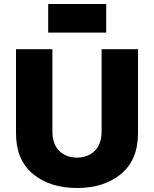

<svg xmlns="http://www.w3.org/2000/svg" viewBox="-20 -926 770 960"><path d="M221 -906H511V-763H221ZM488 -269V-680H670V-260Q670 -127 585.5 -56.5Q501 14 365 14Q229 14 144.5 -56.5Q60 -127 60 -260V-680H242V-269Q242 -205 276.5 -171.5Q311 -138 365 -138Q419 -138 453.5 -171.5Q488 -205 488 -269Z"/></svg>

Font: Palanquin Dark
Style: Bold
Weight: 700
Designer: Pria Ravichandran
Version: Version 1.000